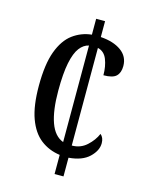

<svg xmlns="http://www.w3.org/2000/svg" viewBox="-109 -784 661 853"><g transform="rotate(15 221.0 -357.0)"><path d="M226 -88Q175 -95 137 -124.5Q99 -154 78 -211.5Q57 -269 57 -361Q57 -460 79 -519.5Q101 -579 139.5 -607.5Q178 -636 226 -641V-714H267V-641Q326 -637 361.5 -611.5Q397 -586 397 -542Q397 -512 381 -496Q365 -480 322 -480Q322 -521 309.5 -552.5Q297 -584 267 -591V-142Q307 -142 335.5 -168Q364 -194 377 -225Q393 -212 393 -186Q393 -152 361 -121.5Q329 -91 267 -86V0H226ZM226 -591Q202 -586 184 -562.5Q166 -539 156 -490.5Q146 -442 146 -362Q146 -271 165.5 -216.5Q185 -162 226 -147Z"/></g></svg>

Font: Noto Serif Lao ExtraCondensed
Style: Regular
Weight: 400
Width: 2
Designer: Monotype Design Team
Foundry: Monotype Imaging Inc.
Version: Version 2.003; ttfautohint (v1.8.4.7-5d5b)